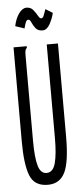

<svg xmlns="http://www.w3.org/2000/svg" viewBox="-56 -828 363 870"><g transform="rotate(-5 125.0 -393.0)"><path d="M126 11Q65 11 45 -39.5Q25 -90 25 -195V-623H85V-616Q79 -610 77.5 -603Q76 -596 76 -579V-194Q76 -117 87 -79.5Q98 -42 126 -43Q155 -44 165.5 -84.5Q176 -125 176 -197V-623H227V-198Q227 -83 203.5 -36Q180 11 126 11ZM184 -783 216 -763Q209 -735 195.5 -711.5Q182 -688 163 -688Q142 -688 131.5 -701.5Q121 -715 115.5 -728.5Q110 -742 103 -742Q95 -742 91 -732.5Q87 -723 82 -704L41 -718Q48 -752 64 -774.5Q80 -797 99 -797Q118 -797 129 -783.5Q140 -770 147.5 -756.5Q155 -743 161 -743Q169 -743 173 -753.5Q177 -764 184 -783Z"/></g></svg>

Font: Inconsolata UltraCondensed
Style: Regular
Weight: 400
Width: 1
Monospace: yes
Designer: Raph Levien, Cyreal, Brenton Simpson
Foundry: Raph Levien, Cyreal, Google
Version: Version 3.000; ttfautohint (v1.8.2.53-6de2)